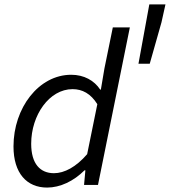

<svg xmlns="http://www.w3.org/2000/svg" viewBox="-20 -836 768 868"><path d="M193 12C252 12 313 -17 362 -66H366L360 0H423L567 -712H490L452 -526L436 -431H433C406 -472 360 -498 302 -498C155 -498 41 -348 41 -174C41 -53 101 12 193 12ZM224 -53C162 -53 121 -95 121 -186C121 -316 203 -433 308 -433C352 -433 390 -413 420 -365L374 -139C324 -81 271 -53 224 -53ZM606 -548H657L710 -735L728 -816H655L606 -548Z"/></svg>

Font: Source Code Variable
Style: Italic
Weight: 400
Italic angle: -11°
Monospace: yes
Designer: Paul D. Hunt, Teo Tuominen
Foundry: Adobe Systems Incorporated
Version: Version 1.005;PS 1.0;hotconv 16.6.54;makeotf.lib2.5.65590